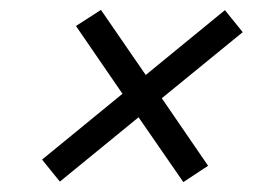

<svg xmlns="http://www.w3.org/2000/svg" viewBox="-20 -529 513 388"><path d="M101 -162 65 -206.5 227.5 -339.5 133.5 -476.5 184 -509 274.5 -377.5 434.5 -508.5 470.5 -464 307 -330.5 400.5 -194 350.5 -161 260 -292Z"/></svg>

Font: Libre Caslon Text Medium Italic
Style: Regular
Weight: 500
Italic angle: -22.583°
Designer: Pablo Impallari, Rodrigo Fuenzalida, Katja Schimmel
Foundry: Pablo Impallari, Rodrigo Fuenzalida
Version: Version 2.000